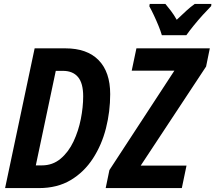

<svg xmlns="http://www.w3.org/2000/svg" viewBox="-20 -961 1100 981"><path d="M6 0 157 -714H314Q425 -714 484 -653.5Q543 -593 543 -480Q543 -391 521.5 -306Q500 -221 455 -151.5Q410 -82 341.5 -41Q273 0 179 0ZM194 -116Q249 -116 289.5 -150Q330 -184 355.5 -238Q381 -292 393 -353Q405 -414 405 -469Q405 -536 378.5 -567.5Q352 -599 301 -599H265L163 -116ZM520 0 539 -92 871 -600H653L677 -714H1052L1033 -621L699 -115H933L909 0ZM807 -781Q801 -802 790 -829Q779 -856 766.5 -882.5Q754 -909 743 -929L745 -941H825Q837 -927 853 -906Q869 -885 883 -860Q909 -885 931.5 -905.5Q954 -926 975 -941H1060L1059 -930Q1042 -913 1017 -885.5Q992 -858 969 -829.5Q946 -801 932 -781Z"/></svg>

Font: Noto Sans Condensed
Style: Bold Italic
Weight: 700
Width: 3
Italic angle: -12°
Designer: Monotype Design Team
Foundry: Monotype Imaging Inc.
Version: Version 2.013; ttfautohint (v1.8.4.7-5d5b)